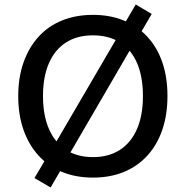

<svg xmlns="http://www.w3.org/2000/svg" viewBox="-20 -780 825 853"><path d="M393 9Q317 9 256 -16Q195 -41 151.5 -88.5Q108 -136 84.5 -203Q61 -270 61 -353Q61 -436 84.5 -502.5Q108 -569 151 -616.5Q194 -664 255.5 -689Q317 -714 393 -714Q469 -714 530 -689Q591 -664 634.5 -617Q678 -570 701 -503.5Q724 -437 724 -354Q724 -270 701 -203Q678 -136 634.5 -88.5Q591 -41 530 -16Q469 9 393 9ZM393 -82Q463 -82 512.5 -114Q562 -146 588.5 -206.5Q615 -267 615 -353Q615 -439 589 -499.5Q563 -560 513 -591.5Q463 -623 393 -623Q323 -623 273.5 -591.5Q224 -560 197.5 -499.5Q171 -439 171 -353Q171 -268 197.5 -207Q224 -146 273.5 -114Q323 -82 393 -82ZM205 53 133 11 193 -90 224 -140 502 -616 524 -659 583 -760 654 -718 595 -617 563 -567 286 -91 264 -49Z"/></svg>

Font: Nunito Sans 11pt SemiBold
Style: Regular
Weight: 600
Version: Version 3.101;gftools[0.9.27]